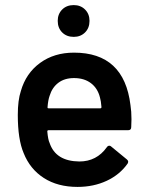

<svg xmlns="http://www.w3.org/2000/svg" viewBox="-20 -726 580 755"><path d="M493 -313Q497 -288 497 -257L496 -226Q496 -214 484 -214H171Q166 -214 166 -209Q169 -176 175 -164Q199 -92 292 -91Q360 -91 400 -147Q404 -153 410 -153Q414 -153 417 -150L479 -99Q484 -95 484 -90Q484 -87 482 -83Q451 -39 399.5 -15Q348 9 285 9Q207 9 152.5 -26Q98 -61 73 -124Q50 -178 50 -274Q50 -332 62 -368Q82 -438 137.5 -478.5Q193 -519 271 -519Q468 -519 493 -313ZM271 -419Q234 -419 209.5 -400.5Q185 -382 175 -349Q169 -332 167 -305Q167 -304 167 -303Q167 -300 171 -300H374Q379 -300 379 -305Q377 -330 373 -343Q364 -379 337.5 -399Q311 -419 271 -419ZM270 -581Q242 -581 224.5 -598.5Q207 -616 207 -644Q207 -671 224.5 -688.5Q242 -706 270 -706Q297 -706 314.5 -688.5Q332 -671 332 -644Q332 -616 314.5 -598.5Q297 -581 270 -581Z"/></svg>

Font: LinhAnh SemBd
Style: Regular
Weight: 600
Monospace: yes
Designer: Jeremy Tribby
Foundry: Tribby Type
Version: Version 1.408